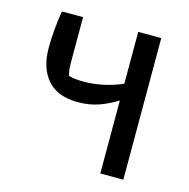

<svg xmlns="http://www.w3.org/2000/svg" viewBox="-83 -596 664 676"><g transform="rotate(15 249.0 -258.0)"><path d="M340 -266Q308 -246 274 -234Q240 -222 198 -222Q124 -222 87 -264.5Q50 -307 50 -379Q50 -446 62 -516H139V-350Q139 -321 145 -303Q169 -297 198 -297Q270 -297 340 -327V-516H424V0H340Z"/></g></svg>

Font: Athiti Medium
Style: Regular
Weight: 500
Designer: CadsonDemak Team
Foundry: CadsonDemak
Version: Version 1.033